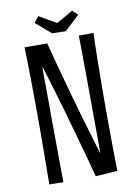

<svg xmlns="http://www.w3.org/2000/svg" viewBox="-93 -908 695 969"><g transform="rotate(-10 254.5 -423.5)"><path d="M77 -704H193Q201 -671 212 -631Q223 -591 235 -546.5Q247 -502 260 -455Q273 -408 286 -362Q301 -312 314.5 -265Q328 -218 340 -178.5Q352 -139 361 -110Q361 -140 361 -172Q361 -204 360.5 -237Q360 -270 360 -304.5Q360 -339 360 -374Q360 -406 359.5 -439.5Q359 -473 359 -507Q359 -541 358.5 -575.5Q358 -610 358 -645Q358 -680 357 -715H432Q431 -684 430 -645Q429 -606 428.5 -561.5Q428 -517 427.5 -468Q427 -419 427 -369Q427 -321 427 -273Q427 -225 427.5 -178.5Q428 -132 428.5 -89Q429 -46 430 -9L318 -1Q308 -39 296.5 -81.5Q285 -124 272 -170Q259 -216 246 -262.5Q233 -309 220 -355Q210 -389 200.5 -421.5Q191 -454 182 -484Q173 -514 164.5 -541.5Q156 -569 148 -593Q148 -569 148 -540.5Q148 -512 148.5 -480.5Q149 -449 149 -414Q149 -379 149 -342Q149 -311 149.5 -278.5Q150 -246 150 -212Q150 -178 150.5 -143Q151 -108 151 -72Q151 -36 152 0L80 -1Q80 -35 80.5 -75Q81 -115 81.5 -160Q82 -205 82 -253Q82 -301 82 -349Q82 -399 81.5 -447.5Q81 -496 80.5 -542Q80 -588 79 -629Q78 -670 77 -704ZM296 -748 226 -750 148 -817 173 -847 261 -796 346 -845 372 -819Z"/></g></svg>

Font: Truculenta
Style: Regular
Weight: 400
Designer: Ivan Castro, Eva Sanz & Omnibus-Type Team
Foundry: Omnibus-Type
Version: Version 1.002